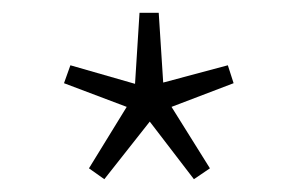

<svg xmlns="http://www.w3.org/2000/svg" viewBox="-20 -804 467 300"><path d="M143 -524 214 -614 283 -524 308 -541 248 -637 345 -674 336 -702 235 -675 228 -784H198L191 -673L90 -702L80 -674L178 -637L119 -541Z"/></svg>

Font: Harano Aji Gothic TW ExtraLight
Style: Regular
Weight: 250
Foundry: Masamichi Hosoda
Version: HaranoAjiGothicTW-ExtraLight version 20230610;ttx 4.39.4